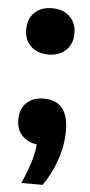

<svg xmlns="http://www.w3.org/2000/svg" viewBox="-53 -588 368 789"><g transform="rotate(5 131.0 -193.0)"><path d="M66.5 171Q86.5 125.5 99.2 86Q112 46.5 115.5 7.5Q78 3 54.5 -22Q31 -47 31 -87Q31 -132.5 57.8 -157.5Q84.5 -182.5 128.5 -182.5Q230 -182.5 230 -58.5Q230 2 209 62.5Q188 123 154 171ZM130.5 -364.5Q86 -364.5 58.5 -390Q31 -415.5 31 -460Q31 -504 58 -529.8Q85 -555.5 130.5 -555.5Q176 -555.5 203 -529.2Q230 -503 230 -460Q230 -416.5 202.5 -390.5Q175 -364.5 130.5 -364.5Z"/></g></svg>

Font: Encode Sans SmCnd
Style: Bold
Weight: 700
Width: 4
Designer: Multiple Designers
Foundry: Impallari Type
Version: Version 3.002; ttfautohint (v1.8.3) -l 8 -r 50 -G 200 -x 14 